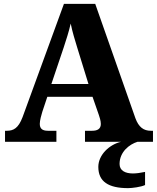

<svg xmlns="http://www.w3.org/2000/svg" viewBox="-20 -734 812 994"><path d="M6 0H272V-57H228C197 -57 186 -70 186 -93C186 -110 194 -139 199 -155L225 -233H459L492 -138C495 -129 502 -109 502 -92C502 -65 482 -57 457 -57H420V0H607C546 14 489 68 489 130C489 206 541 240 643 240C664 240 710 234 731 224V156C707 161 686 164 668 164C628 164 599 149 599 115C599 52 650 13 692 0H772V-57H761C723 -57 698 -76 681 -122L473 -714H311L97 -128C75 -70 50 -57 15 -57H6ZM246 -299 310 -489C323 -529 336 -568 346 -612C355 -568 368 -526 380 -487L438 -299Z"/></svg>

Font: Noto Serif Malayalam ExtraBold
Style: Regular
Weight: 800
Designer: Indian type Foundry, Jelle Bosma, Monotype Design Team
Foundry: Monotype Imaging Inc.
Version: Version 2.104